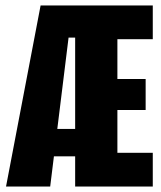

<svg xmlns="http://www.w3.org/2000/svg" viewBox="-20 -680 587 700"><path d="M128 -660H363L254 -543H230L163 0H2ZM102 -210H366V-110H102ZM364 -123H537V0H364ZM254 -660H408V0H254ZM364 -392H511V-279H364ZM364 -660H537V-537H364Z"/></svg>

Font: Bricolage Grotesque 96pt Condensed ExBd
Style: Regular
Weight: 800
Width: 3
Designer: Mathieu Triay
Foundry: Atelier Triay
Version: Version 1.001;Glyphs 3.2 (3207)